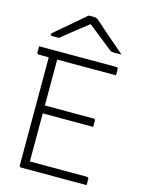

<svg xmlns="http://www.w3.org/2000/svg" viewBox="-137 -1024 825 1103"><g transform="rotate(15 275.0 -472.0)"><path d="M101 0Q90 0 90 -11V-653H31Q20 -653 20 -664V-700H479Q490 -700 490 -689V-653H140V-380H429Q440 -380 440 -369V-333H140V-47H479Q490 -47 490 -36V0ZM249 -944H285Q293 -944 299 -940.5Q305 -937 321 -923Q329 -916 348.5 -898.5Q368 -881 393 -859.5Q418 -838 443.5 -816Q469 -794 490 -776Q478 -777 467.5 -776.5Q457 -776 445 -776Q434 -776 429 -777.5Q424 -779 416 -786Q401 -798 364 -827.5Q327 -857 275 -898H271Q219 -858 182.5 -828.5Q146 -799 118 -776H79Q67 -776 67 -783Q67 -787 71.5 -791.5Q76 -796 92 -810Q105 -821 126.5 -839Q148 -857 172 -877.5Q196 -898 216.5 -916Q237 -934 249 -944Z"/></g></svg>

Font: Recursive Sn Lnr St Lt
Style: Regular
Weight: 300
Version: Version 1.079;hotconv 1.0.112;makeotfexe 2.5.65598; ttfautoh